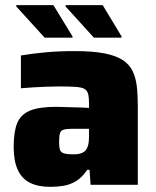

<svg xmlns="http://www.w3.org/2000/svg" viewBox="-20 -716 606 744"><path d="M175 8Q128 8 96.5 -7.5Q65 -23 49 -57.5Q33 -92 33 -147Q33 -205 46.5 -238.5Q60 -272 95.5 -287Q131 -302 196 -302Q205 -302 220 -301.5Q235 -301 253.5 -300.5Q272 -300 290.5 -299.5Q309 -299 325 -298V-316Q325 -340 321 -353.5Q317 -367 305.5 -372.5Q294 -378 271 -379.5Q248 -381 210 -381Q187 -381 160.5 -380Q134 -379 108 -377.5Q82 -376 61 -374V-501Q101 -508 154 -513Q207 -518 269 -518Q338 -518 383 -509.5Q428 -501 454.5 -484Q481 -467 493.5 -441.5Q506 -416 510 -382Q514 -348 514 -305V0H331L327 -58H318Q298 -28 274.5 -14Q251 0 226 4Q201 8 175 8ZM265 -118Q280 -118 289.5 -120.5Q299 -123 306.5 -128.5Q314 -134 317 -142Q322 -151 323.5 -163.5Q325 -176 325 -193V-217H260Q238 -217 226.5 -213.5Q215 -210 212 -198.5Q209 -187 209 -164Q209 -147 212 -136.5Q215 -126 227 -122Q239 -118 265 -118ZM451 -570H344L234 -691V-696H378L451 -575ZM261 -570H153L43 -691V-696H187L261 -575Z"/></svg>

Font: Saira Thin ExtraBold
Style: Regular
Weight: 800
Version: Version 1.101